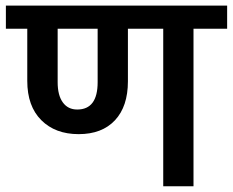

<svg xmlns="http://www.w3.org/2000/svg" viewBox="-35 -646 808 666"><path d="M232.9 -266.1Q303.7 -266.1 303.7 -360.8V-546.4H165V-360.8Q165 -315.4 182.9 -290.8Q200.7 -266.1 232.9 -266.1ZM531.2 0V-546.4H408.7V-363.8Q408.7 -276.9 363.8 -228.8Q318.8 -180.7 237.8 -180.7Q156.7 -180.7 108.2 -229.2Q59.6 -277.8 59.6 -365.2V-546.4H-14.6V-626.5H752.9V-546.4H636.2V0Z"/></svg>

Font: Yantramanav Medium
Style: Regular
Weight: 500
Version: Version 1.001;PS 1.0;hotconv 1.0.72;makeotf.lib2.5.5900; ttf